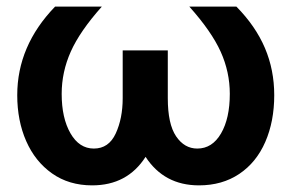

<svg xmlns="http://www.w3.org/2000/svg" viewBox="-20 -547 878 579"><path d="M350 -395V-251Q350 -190 329 -144.5Q308 -99 263 -99Q219 -99 192.5 -145Q166 -191 166 -264Q166 -330 193.5 -391.5Q221 -453 287 -527H146Q32 -409 32 -260Q32 -183 59 -121.5Q86 -60 137 -24Q188 12 258 12Q364 12 419 -74Q475 12 580 12Q650 12 701.5 -22.5Q753 -57 780 -119Q807 -181 807 -260Q807 -336 779 -402Q751 -468 693 -527H551Q618 -452 645.5 -391Q673 -330 673 -264Q673 -190 646.5 -144.5Q620 -99 575 -99Q536 -99 511 -136Q486 -173 486 -251V-395Z"/></svg>

Font: Geom SemiBold
Style: Bold
Weight: 600
Version: Version 1.102